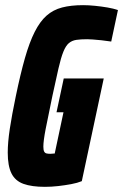

<svg xmlns="http://www.w3.org/2000/svg" viewBox="-20 -716 477 744"><path d="M154 8Q103 8 71 -3.5Q39 -15 24.5 -44Q10 -73 10 -125Q10 -164 18 -217Q26 -270 41 -342Q59 -429 76.5 -490.5Q94 -552 114.5 -592.5Q135 -633 160.5 -655.5Q186 -678 220.5 -687Q255 -696 302 -696Q323 -696 348 -693.5Q373 -691 396.5 -687Q420 -683 437 -677L411 -555Q392 -558 373 -560Q354 -562 339.5 -563Q325 -564 318 -564Q293 -564 276 -561.5Q259 -559 247 -549Q235 -539 225.5 -515.5Q216 -492 206.5 -450.5Q197 -409 183 -344Q166 -263 157 -216.5Q148 -170 148 -148Q148 -135 151 -129Q154 -123 160 -121.5Q166 -120 175 -120Q179 -120 182.5 -120.5Q186 -121 188.5 -121Q191 -121 192 -121L226 -281H199L227 -412H382L297 -14Q280 -7 256 -2.5Q232 2 205.5 5Q179 8 154 8Z"/></svg>

Font: Saira ExtraCondensed Black
Style: Italic
Weight: 900
Width: 2
Italic angle: -12°
Designer: Hector Gatti with collaboration of the Omnibus-Type team
Foundry: Omnibus-Type
Version: Version 1.101